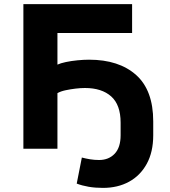

<svg xmlns="http://www.w3.org/2000/svg" viewBox="-20 -725 830 936"><path d="M482 191Q444 191 412 185.5Q380 180 354 170L379 43Q398 48 419 51.5Q440 55 463 55Q510 55 539 24.5Q568 -6 568 -66V-127Q568 -214 522 -255Q476 -296 394 -296Q373 -296 348 -293Q323 -290 299.5 -285Q276 -280 260 -271V0H94V-705H624V-564H260V-410Q275 -417 301 -422.5Q327 -428 357.5 -431Q388 -434 414 -434Q560 -434 643.5 -359.5Q727 -285 727 -133V-66Q727 16 695.5 73.5Q664 131 609 161Q554 191 482 191Z"/></svg>

Font: Nunito Sans 6pt ExtraBold
Style: Regular
Weight: 800
Version: Version 3.101;gftools[0.9.27]